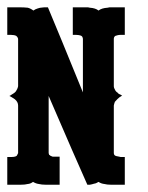

<svg xmlns="http://www.w3.org/2000/svg" viewBox="-20 -508 407 528"><path d="M0 0V-54.2V-76.2H9.8Q24.9 -76.2 26.9 -81.1L29.8 -86.9V-217.8Q29.8 -227.5 21 -234.9Q11.2 -241.7 5.9 -244.1Q8.3 -245.1 12.2 -248Q17.6 -251 21 -253.9Q24.4 -257.3 24.9 -258.8Q25.4 -260.7 26.9 -262.2Q29.3 -267.6 29.8 -271V-400.9Q29.8 -403.3 26.9 -407.2L25.9 -408.2Q24.9 -408.2 24.9 -409.2Q19.5 -412.1 9.8 -412.1H0V-487.8H37.1Q45.4 -487.8 56.2 -486.8Q64 -484.9 71.8 -479Q77.1 -482.9 84 -484.9Q84.5 -484.9 85.9 -485.4Q87.4 -485.8 88.9 -486.3Q90.3 -486.8 91.8 -486.8Q94.2 -486.8 101.1 -487.8H111.8Q142.6 -414.6 208 -253.9V-400.9Q208 -403.8 206.1 -407.2Q203.6 -411.6 189 -412.1H180.2V-487.8H216.8H222.2Q223.1 -487.8 227.1 -486.8Q242.7 -485.8 251 -479Q259.3 -485.8 275.9 -486.8Q276.9 -486.8 280.8 -487.8H285.2H323.2V-412.1H312Q307.1 -412.1 303.2 -411.1L296.9 -409.2Q293 -406.2 293 -400.9V-271Q293 -266.1 296.9 -259.8Q297.4 -258.3 300.8 -254.9Q302.7 -254.4 305.2 -251Q307.6 -249 311 -248L311.5 -247.6Q312.5 -247.1 313.7 -246.3Q314.9 -245.6 315.9 -245.1Q309.6 -242.2 303.2 -235.8Q297.9 -230.5 295.9 -228Q293.9 -222.7 293 -217.8V-86.9Q293 -79.1 303.2 -78.1Q306.2 -77.1 308.1 -77.1Q309.1 -77.1 312 -76.2H323.2V0H285.2Q274.4 0 267.1 -2Q258.3 -2.9 251 -7.8Q244.1 -3.4 238.8 -2.9Q232.9 -1 227.1 0H224.1H220.2Q188.5 -70.8 113.8 -244.1V-86.9Q113.8 -86.4 115.2 -82H116.2Q118.2 -79.1 125 -77.1H144V0H106Q94.7 0 86.9 -2Q79.1 -2.9 70.8 -7.8Q63.5 -2.4 56.2 -2Q48.8 0 37.1 0Z"/></svg>

Font: Wyoming
Style: Regular
Weight: 400
Designer: Old Hat Creative
Version: Version 2.00 2016